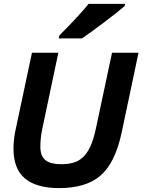

<svg xmlns="http://www.w3.org/2000/svg" viewBox="-20 -945 738 980"><path d="M280.8 15.1Q167 15.1 107.9 -33.7Q48.8 -82.5 48.8 -187Q48.8 -237.3 62 -293.9L143.1 -675.8H277.8L196.8 -292Q186 -243.7 186 -194.8Q186 -147 213.9 -126Q238.8 -106.9 293 -106.9Q327.1 -106.9 354.7 -114.7Q382.3 -122.6 404.1 -143.1Q425.8 -163.6 441.9 -199Q458 -234.4 469.7 -290L551.8 -675.8H687L601.1 -269Q567.9 -111.3 490.2 -46.4Q417 15.1 280.8 15.1ZM398.4 -749H279.8L282.7 -763.7Q389.6 -871.1 432.1 -925.3H618.7L616.2 -914.1Q584.5 -886.2 511.5 -831.1Q438.5 -775.9 398.4 -749Z"/></svg>

Font: Cadman
Style: Bold Italic
Weight: 700
Italic angle: -12°
Designer: Paul James MIller
Foundry: High-Logic / Made with FontCreator
Version: Version 2.114;March 28, 2021;FontCreator 13.0.0.2683 64-bit